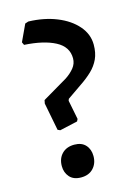

<svg xmlns="http://www.w3.org/2000/svg" viewBox="-110 -761 588 832"><g transform="rotate(-15 183.5 -345.0)"><path d="M114 -210 103 -215 79 -339 82 -354 194 -420Q217 -435 232.5 -454Q248 -473 248 -497Q248 -549 196.5 -576Q145 -603 58 -608L52 -621L87 -696L102 -701Q172 -699 228 -676.5Q284 -654 317 -616Q350 -578 350 -531Q350 -494 337.5 -467Q325 -440 302.5 -418.5Q280 -397 250 -377Q220 -357 185 -332L182 -324L199 -238L194 -228ZM149 11Q115 11 97.5 -9Q80 -29 80 -58Q80 -92 100.5 -113Q121 -134 156 -134Q189 -134 206.5 -114.5Q224 -95 224 -65Q224 -32 204 -10.5Q184 11 149 11Z"/></g></svg>

Font: Alegreya SemiBold
Style: Regular
Weight: 600
Designer: Juan Pablo del Peral
Foundry: Huerta Tipografica
Version: Version 2.009